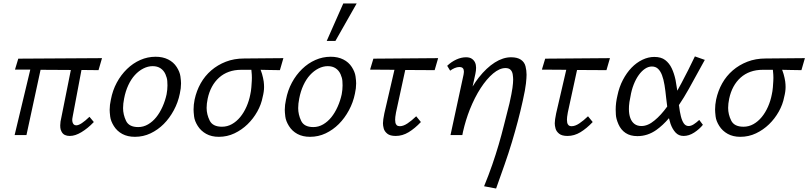

<svg xmlns="http://www.w3.org/2000/svg" viewBox="-20 -776 4644 1103"><path d="M546 -373 448 -374 398 -109Q396 -100 395.5 -94.5Q395 -89 395 -87Q395 -80 397 -73Q399 -66 404 -61Q409 -56 418 -56Q431 -56 450 -68.5Q469 -81 494 -105L519 -75Q501 -56 483 -41.5Q465 -27 447.5 -16.5Q430 -6 413.5 -0.5Q397 5 380 5Q365 5 353 -0.5Q341 -6 334 -19Q327 -32 326.5 -43Q326 -54 326 -56Q326 -76 333 -104L387 -374L213 -375L132 0H64L154 -376H66L85 -439L566 -442Z M755 10Q713 10 682.5 -6.5Q652 -23 634 -52Q616 -81 613 -106.5Q610 -132 610 -145Q610 -173 617 -204Q627 -257 651 -301.5Q675 -346 709.5 -379.5Q744 -413 786 -431.5Q828 -450 874 -450Q915 -450 946 -434.5Q977 -419 995 -391Q1013 -363 1016.5 -337Q1020 -311 1020 -297Q1020 -269 1013 -238Q1003 -188 978.5 -142.5Q954 -97 920.5 -63.5Q887 -30 845 -10Q803 10 755 10ZM774 -46Q804 -46 830.5 -61.5Q857 -77 877.5 -102.5Q898 -128 913.5 -162.5Q929 -197 937 -234Q942 -261 942 -285Q942 -292 941 -310Q940 -328 930.5 -349.5Q921 -371 902.5 -383.5Q884 -396 857 -396Q830 -396 803.5 -382.5Q777 -369 755 -345Q733 -321 717 -286.5Q701 -252 693 -210Q687 -180 687 -155Q687 -118 704 -82Q721 -46 774 -46Z M1237 10Q1195 10 1164.5 -7Q1134 -24 1116 -52.5Q1098 -81 1095 -107Q1092 -133 1092 -147Q1092 -174 1098 -204Q1109 -255 1133 -297.5Q1157 -340 1193.5 -371.5Q1230 -403 1277.5 -421.5Q1325 -440 1383 -440L1608 -442L1588 -373Q1555 -374 1525 -374Q1501 -375 1477 -375Q1478 -373 1479 -370Q1486 -352 1491 -329Q1496 -306 1496.5 -291.5Q1497 -277 1497 -276Q1497 -250 1489 -219Q1481 -176 1458 -135Q1435 -94 1402 -62Q1369 -30 1327 -10Q1285 10 1237 10ZM1425 -364Q1425 -370 1424 -375H1366Q1327 -375 1295 -363.5Q1263 -352 1238.5 -330Q1214 -308 1197.5 -277.5Q1181 -247 1173 -209Q1167 -180 1167 -156Q1167 -119 1184.5 -83.5Q1202 -48 1255 -48Q1286 -48 1312.5 -63Q1339 -78 1360 -103.5Q1381 -129 1396 -163Q1411 -197 1418 -234Q1422 -251 1424 -274.5Q1426 -298 1426.5 -311.5Q1427 -325 1427 -329Q1427 -347 1425 -364Z M1761 10Q1719 10 1688.5 -6.5Q1658 -23 1640 -52Q1622 -81 1619 -106.5Q1616 -132 1616 -145Q1616 -173 1623 -204Q1633 -257 1657 -301.5Q1681 -346 1715.5 -379.5Q1750 -413 1792 -431.5Q1834 -450 1880 -450Q1921 -450 1952 -434.5Q1983 -419 2001 -391Q2019 -363 2022.5 -337Q2026 -311 2026 -297Q2026 -269 2019 -238Q2009 -188 1984.5 -142.5Q1960 -97 1926.5 -63.5Q1893 -30 1851 -10Q1809 10 1761 10ZM1780 -46Q1810 -46 1836.5 -61.5Q1863 -77 1883.5 -102.5Q1904 -128 1919.5 -162.5Q1935 -197 1943 -234Q1948 -261 1948 -285Q1948 -292 1947 -310Q1946 -328 1936.5 -349.5Q1927 -371 1908.5 -383.5Q1890 -396 1863 -396Q1836 -396 1809.5 -382.5Q1783 -369 1761 -345Q1739 -321 1723 -286.5Q1707 -252 1699 -210Q1693 -180 1693 -155Q1693 -118 1710 -82Q1727 -46 1780 -46ZM1857 -541 1952 -756H2029L1907 -541Z M2308 -374 2255 -130Q2252 -115 2251 -104.5Q2250 -94 2250 -88Q2250 -80 2251.5 -71.5Q2253 -63 2259 -57Q2265 -51 2277 -51Q2297 -51 2321 -67Q2345 -83 2371 -108L2398 -75Q2363 -38 2327.5 -16.5Q2292 5 2253 5Q2221 5 2205 -8Q2189 -21 2184.5 -37.5Q2180 -54 2180 -68Q2180 -76 2182 -91.5Q2184 -107 2188 -125L2246 -375L2106 -376L2125 -439L2497 -442L2477 -373Z M2568 0 2643 -347Q2644 -353 2644.5 -358Q2645 -363 2645 -365Q2645 -370 2643.5 -376Q2642 -382 2636.5 -386.5Q2631 -391 2619 -391Q2606 -391 2592 -385Q2578 -379 2566 -370L2549 -398Q2573 -421 2601.5 -434Q2630 -447 2657 -447Q2678 -447 2690.5 -438.5Q2703 -430 2709 -417Q2715 -404 2715 -387Q2715 -370 2711 -352L2695 -279Q2712 -307 2730 -330Q2775 -387 2822.5 -417Q2870 -447 2916 -447Q2952 -447 2972.5 -433Q2993 -419 2999 -395Q3005 -371 3005 -347Q3005 -330 3001.5 -296.5Q2998 -263 2983 -196Q2970 -137 2954.5 -78.5Q2939 -20 2920.5 41.5Q2902 103 2879 168.5Q2856 234 2830 307L2761 294Q2788 228 2808 170Q2828 112 2844.5 56Q2861 0 2875.5 -58.5Q2890 -117 2907 -183Q2920 -241 2924 -271Q2928 -301 2928 -319Q2928 -331 2925.5 -348Q2923 -365 2913 -375Q2903 -385 2884 -385Q2850 -385 2813 -354Q2776 -323 2741.5 -270Q2707 -217 2679 -147Q2655 -86 2640 -20L2636 0Z M3295 -374 3242 -130Q3239 -115 3238 -104.5Q3237 -94 3237 -88Q3237 -80 3238.5 -71.5Q3240 -63 3246 -57Q3252 -51 3264 -51Q3284 -51 3308 -67Q3332 -83 3358 -108L3385 -75Q3350 -38 3314.5 -16.5Q3279 5 3240 5Q3208 5 3192 -8Q3176 -21 3171.5 -37.5Q3167 -54 3167 -68Q3167 -76 3169 -91.5Q3171 -107 3175 -125L3233 -375L3093 -376L3112 -439L3484 -442L3464 -373Z M3642 6Q3601 6 3574 -12Q3547 -30 3533 -62Q3519 -94 3518 -118Q3517 -142 3517 -147Q3517 -185 3527 -227Q3537 -276 3558.5 -317Q3580 -358 3608 -387Q3636 -416 3670 -432.5Q3704 -449 3739 -449Q3778 -449 3801.5 -431Q3825 -413 3839 -383.5Q3853 -354 3861 -316Q3866 -286 3871 -255Q3883 -276 3895 -299Q3934 -372 3972 -452L4029 -432Q3982 -345 3937 -265Q3909 -215 3880 -172Q3881 -170 3881 -168Q3885 -134 3891.5 -108Q3898 -82 3908.5 -67Q3919 -52 3936 -52Q3950 -52 3965.5 -62Q3981 -72 3997 -87L4018 -59Q3998 -34 3968 -14.5Q3938 5 3907 5Q3879 5 3861 -14.5Q3843 -34 3832 -65Q3827 -80 3823 -97Q3788 -56 3750 -29Q3700 6 3642 6ZM3740 -84Q3777 -114 3813 -164Q3810 -189 3807 -213Q3803 -254 3797.5 -287.5Q3792 -321 3783 -344.5Q3774 -368 3760 -381Q3746 -394 3725 -394Q3705 -394 3685.5 -381Q3666 -368 3649.5 -345Q3633 -322 3620.5 -290.5Q3608 -259 3602 -222Q3594 -184 3593.5 -167.5Q3593 -151 3593 -149Q3593 -120 3601 -98Q3609 -76 3625 -64Q3641 -52 3665 -52Q3702 -52 3740 -84Z M4233 10Q4191 10 4160.5 -7Q4130 -24 4112 -52.5Q4094 -81 4091 -107Q4088 -133 4088 -147Q4088 -174 4094 -204Q4105 -255 4129 -297.5Q4153 -340 4189.5 -371.5Q4226 -403 4273.5 -421.5Q4321 -440 4379 -440L4604 -442L4584 -373Q4551 -374 4521 -374Q4497 -375 4473 -375Q4474 -373 4475 -370Q4482 -352 4487 -329Q4492 -306 4492.5 -291.5Q4493 -277 4493 -276Q4493 -250 4485 -219Q4477 -176 4454 -135Q4431 -94 4398 -62Q4365 -30 4323 -10Q4281 10 4233 10ZM4421 -364Q4421 -370 4420 -375H4362Q4323 -375 4291 -363.5Q4259 -352 4234.5 -330Q4210 -308 4193.5 -277.5Q4177 -247 4169 -209Q4163 -180 4163 -156Q4163 -119 4180.5 -83.5Q4198 -48 4251 -48Q4282 -48 4308.5 -63Q4335 -78 4356 -103.5Q4377 -129 4392 -163Q4407 -197 4414 -234Q4418 -251 4420 -274.5Q4422 -298 4422.5 -311.5Q4423 -325 4423 -329Q4423 -347 4421 -364Z"/></svg>

Font: Isabella Sans
Style: Italic
Weight: 400
Italic angle: -12°
Designer: Christian Thalmann (Catharsis Fonts), Cristiano Sobral
Foundry: The Isabella Sans Project Authors
Version: Version 2.026; ttfautohint (v1.8.4.7-5d5b-dirty)